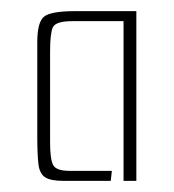

<svg xmlns="http://www.w3.org/2000/svg" viewBox="-20 -675 312 345"><path d="M94 -350Q71 -350 61 -356.5Q51 -363 49 -380.5Q47 -398 47 -431V-599Q47 -635 59 -645Q71 -655 116 -655H225V-350H202V-637H110Q79 -637 74.5 -625Q70 -613 70 -583V-419Q70 -389 75.5 -378.5Q81 -368 105 -368H181L179 -350Z"/></svg>

Font: Smooch Sans ExtraLight
Style: Regular
Weight: 200
Designer: Robert E. Leuschke
Foundry: Robert E. Leuschke
Version: Version 1.010; ttfautohint (v1.8.3)